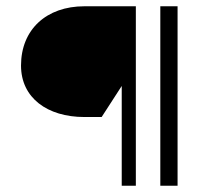

<svg xmlns="http://www.w3.org/2000/svg" viewBox="-20 -596 640 612"><path d="M47 -387C47 -284 131 -223 249 -223H304L368 -322V-4H413V-576H249C128 -576 47 -502 47 -387ZM491 -4H546V-576H491Z"/></svg>

Font: Charger Static
Style: Regular
Weight: 1000
Designer: Jasper
Foundry: KineticPlasma Fonts/Cannot Into Space Fonts
Version: Version 1.1